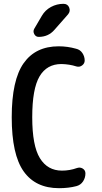

<svg xmlns="http://www.w3.org/2000/svg" viewBox="-20 -985 540 1015"><path d="M201.2 -901.4Q218.8 -931.6 249.5 -948.2Q280.3 -964.8 315.4 -964.8Q337.9 -964.8 345.7 -945.3Q353.5 -925.8 339.8 -909.2L267.6 -827.1Q235.4 -790 184.6 -790Q168.9 -790 161.1 -804.7Q153.3 -819.3 161.1 -833ZM292 9.8Q168 9.8 105 -79.1Q42 -168 42 -365.2Q42 -561.5 105 -650.9Q168 -740.2 290 -740.2Q336.9 -740.2 381.8 -727.5Q403.3 -722.7 415.5 -704.6Q427.7 -686.5 427.7 -665Q427.7 -649.4 414.1 -639.2Q400.4 -628.9 383.8 -633.8Q347.7 -645.5 304.7 -646.5Q227.5 -646.5 189 -581.1Q150.4 -515.6 150.4 -365.2Q150.4 -214.8 190.9 -148.9Q231.4 -83 307.6 -83Q348.6 -83 386.7 -96.7Q403.3 -102.5 417.5 -93.8Q431.6 -85 431.6 -68.4Q431.6 -44.9 418.9 -25.9Q406.2 -6.8 383.8 -1Q342.8 9.8 292 9.8Z"/></svg>

Font: Rounded-X Mgen+ 1m medium
Style: Regular
Weight: 500
Designer: [Source Han Sans]
Ryoko NISHIZUKA  (kana & ideographs); Paul D. Hunt (Latin, Greek & Cyrillic); Wenlong ZHANG  (bopomofo
Version: Version 1.059.20150602